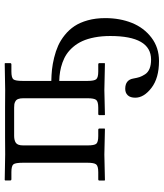

<svg xmlns="http://www.w3.org/2000/svg" viewBox="41 -512 705 827"><g transform="rotate(-90 393.5 -98.5)"><path d="M106 -352.5Q106 -384.8 99.1 -393.3Q92.3 -401.9 65.4 -401.9H35.2Q29.8 -401.9 29.8 -406.7V-428.7L31.7 -430.7L142.1 -428.7L216.8 -429.2H343.3L418.9 -428.7L533.7 -430.7L535.2 -428.7V-407.7Q535.2 -401.9 529.3 -401.9H499Q472.2 -401.9 465.3 -393.3Q458.5 -384.8 458.5 -353.5V-230Q483.9 -229.5 507.3 -227.1Q530.8 -224.6 558.8 -217.8Q586.9 -210.9 610.4 -200.4Q633.8 -189.9 656.2 -171.9Q678.7 -153.8 694.3 -130.4Q710 -106.9 719.5 -73Q729 -39.1 729 2.4Q729 65.4 708.3 117.2Q687.5 168.9 644.8 201.4Q602.1 233.9 544.4 233.9Q470.7 233.9 428.5 201.4Q386.2 168.9 386.2 131.8Q386.2 110.4 396.5 99.4Q406.7 88.4 424.3 88.4Q462.9 88.4 468.8 123.5Q471.7 140.1 475.1 150.4Q478.5 160.6 486.8 173.6Q495.1 186.5 511 193.1Q526.9 199.7 550.3 199.7Q651.9 199.7 651.9 23.9Q651.9 -12.7 646 -43.5Q640.1 -74.2 629.9 -96.4Q619.6 -118.7 605 -135.7Q590.3 -152.8 574 -163.8Q557.6 -174.8 537.6 -181.9Q517.6 -189 498.5 -192.1Q479.5 -195.3 458.5 -195.8V-73.7Q458.5 -44.9 465.8 -36.4Q473.1 -27.8 499 -27.8H529.3Q535.2 -27.8 535.2 -22.5V-1L533.7 1L418.9 -1.5L312.5 1L311 -1V-22.9Q311 -27.8 316.4 -27.8H343.3Q369.6 -27.8 376.7 -36.9Q383.8 -45.9 383.8 -73.7V-351.1Q383.8 -364.3 380.6 -372.6Q377.4 -380.9 370.8 -384.5Q364.3 -388.2 358.4 -389.2Q352.5 -390.1 343.3 -390.1H221.7Q202.6 -390.1 191.7 -382.6Q180.7 -375 180.7 -351.1V-73.7Q180.7 -44.9 187.7 -36.4Q194.8 -27.8 221.2 -27.8H247.6Q253.4 -27.8 253.4 -22.5V-1L252 1L141.1 -1.5L30.8 1L29.3 -1V-22.9Q29.3 -27.8 34.7 -27.8H65.4Q91.8 -27.8 98.9 -36.9Q106 -45.9 106 -73.7Z"/></g></svg>

Font: Libertinage
Style: f
Weight: 400
Designer: OSP
Foundry: OSP
Version: Version 1.0; 2008; OFL relea